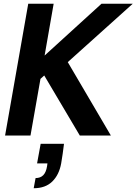

<svg xmlns="http://www.w3.org/2000/svg" viewBox="-20 -720 725 1020"><path d="M7 0 130 -700H265L217 -425L519 -700H685L340 -390L569 0H404L215 -319L195 -301L142 0ZM159 280 169 226Q195 226 210 210.5Q225 195 230 163L232 148H177L196 44H320Q317 71 313 97Q309 123 305 148Q294 209 257.5 244.5Q221 280 159 280Z"/></svg>

Font: DM Sans 36pt
Style: Bold Italic
Weight: 700
Italic angle: -10°
Designer: Colophon Foundry, Jonny Pinhorn
Foundry: Colophon Foundry
Version: Version 4.004;gftools[0.9.30]